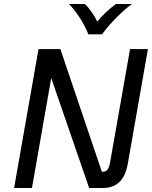

<svg xmlns="http://www.w3.org/2000/svg" viewBox="-20 -947 765 967"><path d="M725 -700 624 -124Q613 -61 581.5 -30.5Q550 0 496 0H429L238 -554L141 0H51L174 -700H284L493 -82H499Q514 -82 522.5 -94Q531 -106 536 -138L635 -700ZM327 -927H408Q425 -910 442.5 -885Q460 -860 470 -838Q485 -858 512 -883.5Q539 -909 564 -927H645Q611 -903 567.5 -859.5Q524 -816 494 -774H425Q409 -816 380 -860Q351 -904 327 -927Z"/></svg>

Font: KoHo Medium
Style: Italic
Weight: 500
Italic angle: -10°
Designer: Cadson Demak & Katatrad Team
Foundry: Cadson Demak Co.,Ltd.
Version: Version 1.000